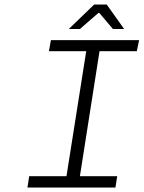

<svg xmlns="http://www.w3.org/2000/svg" viewBox="-20 -840 643 860"><path d="M288.1 -710 401.9 -819.8H458L536.1 -710H485.8L424.8 -782.2H420.9L337.9 -710ZM103 0 110.8 -50.8H277.8L366.2 -610.8H199.2L208 -660.2H603L592.8 -610.8H425.8L337.9 -50.8H504.9L497.1 0Z"/></svg>

Font: Office Code Pro Light Italic
Style: Regular
Weight: 300
Italic angle: -9°
Designer: Nathan Rutzky & Paul D. Hunt
Foundry: Adobe Systems Incorporated
Version: Version 1.004;PS 001.004;hotconv 1.0.70;makeotf.lib2.5.58329